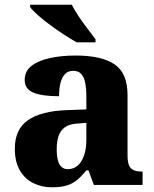

<svg xmlns="http://www.w3.org/2000/svg" viewBox="-20 -786 654 816"><path d="M200 10Q157 10 121 -8Q85 -26 64 -62.5Q43 -99 43 -154Q43 -236 98.5 -275Q154 -314 265 -318L347 -321V-375Q347 -410 342 -434.5Q337 -459 325 -472Q313 -485 291 -485Q270 -485 257 -472Q244 -459 237.5 -435Q231 -411 231 -377Q158 -377 121.5 -392.5Q85 -408 85 -446Q85 -484 114.5 -506.5Q144 -529 193 -539.5Q242 -550 301 -550Q412 -550 467 -512.5Q522 -475 522 -382V-128Q522 -101 527.5 -85.5Q533 -70 546.5 -63.5Q560 -57 582 -57H586V0H379L356 -62H347Q325 -35 305.5 -19.5Q286 -4 261.5 3Q237 10 200 10ZM268 -67Q293 -67 310.5 -82.5Q328 -98 337.5 -126Q347 -154 347 -191V-264L310 -261Q276 -259 257 -246Q238 -233 229.5 -209.5Q221 -186 221 -151Q221 -124 226 -105Q231 -86 241.5 -76.5Q252 -67 268 -67ZM306 -606Q281 -620 251 -639.5Q221 -659 191.5 -681Q162 -703 139.5 -723Q117 -743 108 -756V-766H285Q296 -744 314 -717Q332 -690 352 -664Q372 -638 386 -619V-606Z"/></svg>

Font: Noto Serif Bengali ExtraBold
Style: Regular
Weight: 800
Designer: Juan Bruce, Universal Thirst, Indian Type Foundry and the Monotype Design Team.
Foundry: Monotype Imaging Inc.
Version: Version 2.003